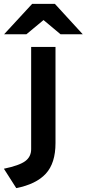

<svg xmlns="http://www.w3.org/2000/svg" viewBox="-81 -752 445 986"><path d="M2.5 214 -61 114.5Q18 98 48.5 75.5Q79 53 79 14V-511H204V-17Q204 86 154.2 140Q104.5 194 2.5 214ZM-60 -576 84 -732H201L344 -576H230L142.5 -649L54.5 -576Z"/></svg>

Font: Undotted
Style: Bold
Weight: 700
Designer: Delve Withrington, Dave Bailey, Thomas Jockin
Foundry: Delve Fonts LLC
Version: Version 4.000